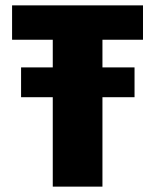

<svg xmlns="http://www.w3.org/2000/svg" viewBox="-20 -695 578 715"><path d="M58.5 -333V-444H176.5V-547H25V-675H512.5V-547H361.5V-444H481V-333H361.5V0H176.5V-333Z"/></svg>

Font: Anybody ExtraBold
Style: Regular
Weight: 800
Designer: Tyler Finck
Foundry: Etcetera Type Company
Version: Version 1.010; ttfautohint (v1.8.3) -l 8 -r 50 -G 200 -x 14 